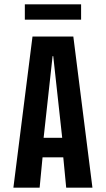

<svg xmlns="http://www.w3.org/2000/svg" viewBox="-20 -869 490 889"><path d="M408 0H286.5L273 -140.5H177L163.5 0H42L130.5 -700H319.5ZM223.5 -609 182 -231H268L226.5 -609ZM95 -778V-849H355.5V-778Z"/></svg>

Font: Trispace Condensed Medium
Style: Regular
Weight: 500
Width: 3
Designer: Tyler Finck
Foundry: Etcetera Type Company
Version: Version 1.210; ttfautohint (v1.8.3)